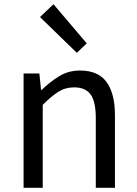

<svg xmlns="http://www.w3.org/2000/svg" viewBox="-20 -892 651 912"><path d="M92 0V-543H167L175 -465H178Q217 -503 261 -530Q305 -557 360 -557Q446 -557 486 -502.5Q526 -448 526 -344V0H435V-332Q435 -409 410.5 -443Q386 -477 332 -477Q290 -477 257 -456Q224 -435 183 -394V0ZM345 -641 170 -811 234 -872 392 -686Z"/></svg>

Font: Chiron Sans HK TT
Style: Regular
Weight: 400
Designer: Ryoko NISHIZUKA 西塚涼子 (kana, bopomofo & ideographs); Paul D. Hunt (Latin, Greek & Cyrillic); Sandoll Communications 산돌커뮤니
Foundry: Adobe
Version: Version 2.022;hotconv 1.0.109;makeotfexe 2.5.65596